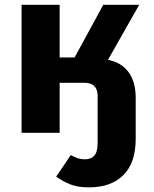

<svg xmlns="http://www.w3.org/2000/svg" viewBox="-20 -565 655 817"><path d="M71.8 0V-544.6H233.8V-320.5H297.4L419.5 -544.6H572.3L439.5 -310.3Q496.4 -299.5 526.9 -258.2Q557.4 -216.9 557.4 -149.2V26.7Q557.4 127.2 505.4 179.7Q453.3 232.3 357.9 232.3Q310.8 232.3 278.5 219.2Q246.2 206.2 219 186.7L281 94.9Q294.9 102.1 308.2 107.4Q321.5 112.8 342.1 112.8Q367.7 112.8 381.5 97.2Q395.4 81.5 395.4 43.6V-156.9Q395.4 -212.8 338.5 -212.8H233.8V0Z"/></svg>

Font: FiraCode Nerd Font
Style: Bold
Weight: 700
Designer: Carrois Corporate, Edenspiekermann AG, Nikita Prokopov
Foundry: Carrois Corporate, Edenspiekermann AG, Nikita Prokopov
Version: Version 6.002;Nerd Fonts 2.1.0